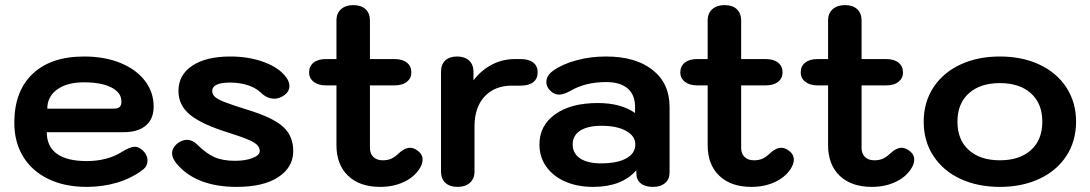

<svg xmlns="http://www.w3.org/2000/svg" viewBox="-20 -721 4265 751"><path d="M36 -241Q36 -364 107.5 -432Q179 -500 309 -500Q389 -500 450.5 -475Q512 -450 546.5 -405.5Q581 -361 581 -304Q581 -256 550.5 -230Q520 -204 464 -204H163Q163 -148 202.5 -119.5Q242 -91 319 -91Q400 -91 457 -127Q489 -147 507 -147Q524 -147 540 -131Q557 -114 557 -94Q557 -70 537 -56Q495 -24 439 -7Q383 10 319 10Q233 10 169 -21Q105 -52 70.5 -108.5Q36 -165 36 -241ZM424 -296Q441 -296 448 -302.5Q455 -309 455 -324Q455 -359 415.5 -379Q376 -399 309 -399Q242 -399 203.5 -371Q165 -343 165 -296Z M669 -83Q653 -104 653 -121Q653 -145 678 -163Q695 -174 711 -174Q733 -174 752 -155Q786 -121 818.5 -106.5Q851 -92 899 -92Q940 -92 968 -103Q996 -114 996 -130Q996 -150 973 -164Q950 -178 880 -200Q770 -234 724 -271.5Q678 -309 678 -365Q678 -428 732 -464Q786 -500 881 -500Q954 -500 1013 -478Q1072 -456 1099 -419Q1112 -402 1112 -385Q1112 -361 1088 -346Q1071 -335 1053 -335Q1024 -335 1000 -359Q980 -378 948.5 -388Q917 -398 880 -398Q810 -398 810 -365Q810 -352 821 -342Q832 -332 860.5 -321Q889 -310 950 -291Q1048 -261 1087.5 -225Q1127 -189 1127 -130Q1127 -67 1069 -28.5Q1011 10 906 10Q745 10 669 -83Z M1633 -97Q1633 -78 1619 -58Q1597 -26 1557 -8Q1517 10 1467 10Q1387 10 1341.5 -33.5Q1296 -77 1296 -153V-387H1255Q1225 -387 1207 -401Q1189 -415 1189 -438Q1189 -462 1206.5 -476Q1224 -490 1255 -490H1296V-641Q1296 -669 1314 -685Q1332 -701 1362 -701Q1393 -701 1410 -685Q1427 -669 1427 -641V-490H1523Q1554 -490 1571.5 -476Q1589 -462 1589 -438Q1589 -415 1571.5 -401Q1554 -387 1523 -387H1427V-142Q1427 -120 1440.5 -107Q1454 -94 1477 -94Q1495 -94 1508.5 -99.5Q1522 -105 1536 -118Q1562 -143 1584 -143Q1600 -143 1617 -129Q1633 -116 1633 -97Z M1705 -50V-440Q1705 -469 1721.5 -484.5Q1738 -500 1768 -500Q1798 -500 1815 -484Q1832 -468 1832 -440V-407Q1863 -447 1904.5 -468.5Q1946 -490 1994 -490H2016Q2048 -490 2065.5 -476.5Q2083 -463 2083 -438Q2083 -413 2065.5 -399.5Q2048 -386 2016 -386H1982Q1915 -386 1875.5 -343.5Q1836 -301 1836 -227V-50Q1836 -22 1818 -6Q1800 10 1770 10Q1739 10 1722 -6Q1705 -22 1705 -50Z M2090 -156Q2090 -230 2151.5 -274Q2213 -318 2318 -318Q2409 -318 2464 -279V-303Q2464 -350 2435 -375Q2406 -400 2351 -400Q2269 -400 2210 -365Q2185 -351 2167 -351Q2145 -351 2128 -371Q2117 -385 2117 -400Q2117 -425 2143 -444Q2179 -470 2234 -485Q2289 -500 2350 -500Q2466 -500 2532.5 -447.5Q2599 -395 2599 -303V-46Q2599 -20 2581.5 -5Q2564 10 2534 10Q2503 10 2486 -4Q2469 -18 2469 -44V-55Q2412 10 2300 10Q2238 10 2190.5 -11Q2143 -32 2116.5 -69.5Q2090 -107 2090 -156ZM2465 -156Q2465 -189 2429 -209Q2393 -229 2333 -229Q2279 -229 2249.5 -210Q2220 -191 2220 -156Q2220 -121 2249 -101.5Q2278 -82 2331 -82Q2394 -82 2429.5 -101.5Q2465 -121 2465 -156Z M3085 -97Q3085 -78 3071 -58Q3049 -26 3009 -8Q2969 10 2919 10Q2839 10 2793.5 -33.5Q2748 -77 2748 -153V-387H2707Q2677 -387 2659 -401Q2641 -415 2641 -438Q2641 -462 2658.5 -476Q2676 -490 2707 -490H2748V-641Q2748 -669 2766 -685Q2784 -701 2814 -701Q2845 -701 2862 -685Q2879 -669 2879 -641V-490H2975Q3006 -490 3023.5 -476Q3041 -462 3041 -438Q3041 -415 3023.5 -401Q3006 -387 2975 -387H2879V-142Q2879 -120 2892.5 -107Q2906 -94 2929 -94Q2947 -94 2960.5 -99.5Q2974 -105 2988 -118Q3014 -143 3036 -143Q3052 -143 3069 -129Q3085 -116 3085 -97Z M3556 -97Q3556 -78 3542 -58Q3520 -26 3480 -8Q3440 10 3390 10Q3310 10 3264.5 -33.5Q3219 -77 3219 -153V-387H3178Q3148 -387 3130 -401Q3112 -415 3112 -438Q3112 -462 3129.5 -476Q3147 -490 3178 -490H3219V-641Q3219 -669 3237 -685Q3255 -701 3285 -701Q3316 -701 3333 -685Q3350 -669 3350 -641V-490H3446Q3477 -490 3494.5 -476Q3512 -462 3512 -438Q3512 -415 3494.5 -401Q3477 -387 3446 -387H3350V-142Q3350 -120 3363.5 -107Q3377 -94 3400 -94Q3418 -94 3431.5 -99.5Q3445 -105 3459 -118Q3485 -143 3507 -143Q3523 -143 3540 -129Q3556 -116 3556 -97Z M3593 -245Q3593 -321 3631 -379Q3669 -437 3736.5 -468.5Q3804 -500 3891 -500Q3978 -500 4045.5 -468.5Q4113 -437 4151 -379Q4189 -321 4189 -245Q4189 -169 4151 -111Q4113 -53 4045.5 -21.5Q3978 10 3891 10Q3804 10 3736.5 -21.5Q3669 -53 3631 -111Q3593 -169 3593 -245ZM4057 -245Q4057 -316 4012.5 -356Q3968 -396 3891 -396Q3814 -396 3769.5 -356Q3725 -316 3725 -245Q3725 -174 3769.5 -134Q3814 -94 3891 -94Q3968 -94 4012.5 -134Q4057 -174 4057 -245Z"/></svg>

Font: Kodchasan
Style: Bold
Weight: 700
Designer: Katatrad Aksorn Co.,Ltd.
Foundry: Cadson Demak Co.,Ltd.
Version: Version 1.000; ttfautohint (v1.6)